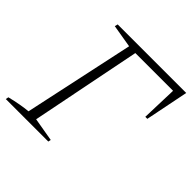

<svg xmlns="http://www.w3.org/2000/svg" viewBox="-171 -792 939 939"><g transform="rotate(45 298.5 -322.5)"><path d="M600 -645 555 -421H541L547 -607H286L172 -35L294 -14L291 0H-3L0 -15Q69 -32 118 -36L241 -609L122 -629L126 -645Z"/></g></svg>

Font: Piazzolla SC ExtraLight
Style: Italic
Weight: 200
Italic angle: -11.3°
Designer: Juan Pablo del Peral
Foundry: Huerta Tipografica
Version: Version 1.330